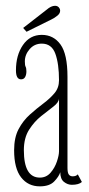

<svg xmlns="http://www.w3.org/2000/svg" viewBox="-20 -650 315 680"><path d="M121 10Q79.5 10 54.8 -21.8Q30 -53.5 30 -118Q30 -163 46 -193Q62 -223 85.8 -244.2Q109.5 -265.5 133.2 -283.2Q157 -301 173 -320Q189 -339 189 -365.5Q189 -424 176 -459.8Q163 -495.5 128 -495.5Q102 -495.5 85 -476Q68 -456.5 68 -432.5Q68 -418.5 70.8 -413.5Q73.5 -408.5 73.5 -397Q73.5 -385.5 69 -377.2Q64.5 -369 54.5 -369Q36.5 -369 36.5 -401Q36.5 -454.5 61.2 -490.5Q86 -526.5 128 -526.5Q169.5 -526.5 194.2 -492.5Q219 -458.5 219 -378V-55.5Q219 -38 223.8 -31.8Q228.5 -25.5 237.5 -25.5Q249.5 -25.5 255.5 -32.5L270 -5.5Q259 4.5 234.5 4.5Q219.5 4.5 206.5 -5.8Q193.5 -16 193.5 -40Q188.5 -24.5 171.8 -7.2Q155 10 121 10ZM121 -21Q144 -21 159 -38.2Q174 -55.5 181.5 -77.8Q189 -100 189 -114.5V-301Q188 -287 169 -272.5Q150 -258 125.8 -238.8Q101.5 -219.5 83 -190.5Q64.5 -161.5 64.5 -118Q64.5 -21 121 -21ZM74 -537.5 62 -551 145 -615.5Q161 -629.5 175 -629.5Q186 -629.5 191 -620Q193 -616.5 193 -612Q193 -602.5 183.2 -594.5Q173.5 -586.5 162 -581Z"/></svg>

Font: Imbue 10pt Thin
Style: Regular
Weight: 100
Designer: Tyler Finck
Foundry: Etcetera Type Company
Version: Version 1.102; ttfautohint (v1.8.3)